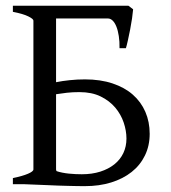

<svg xmlns="http://www.w3.org/2000/svg" viewBox="-20 -635 590 662"><path d="M253.9 -317.4Q230.5 -317.4 210.7 -315.2Q190.9 -313 173.3 -310.1V-50.8Q173.3 -47.4 175.3 -44.9Q183.6 -42 194.6 -39.8Q205.6 -37.6 217.3 -36.4Q229 -35.2 240.7 -34.7Q252.4 -34.2 262.2 -34.2Q297.4 -34.2 325.7 -43.2Q354 -52.2 374.3 -68.4Q394.5 -84.5 405.3 -107.2Q416 -129.9 416 -157.2Q416 -184.1 406.5 -212.4Q397 -240.7 377.2 -264.2Q357.4 -287.6 326.9 -302.5Q296.4 -317.4 253.9 -317.4ZM439 -603Q438 -590.3 435.3 -571.5Q432.6 -552.7 428.7 -533Q424.8 -513.2 420.9 -495.6Q417 -478 414.1 -468.8H392.1Q392.6 -491.7 389.6 -510.7Q386.7 -529.8 381.3 -543.2Q376 -556.6 368.4 -564Q360.8 -571.3 352.1 -571.3H173.3V-351.6Q195.3 -356 220.7 -358.6Q246.1 -361.3 272.9 -361.3Q326.2 -361.3 367.9 -347.4Q409.7 -333.5 438 -308.6Q466.3 -283.7 481.2 -249.3Q496.1 -214.8 496.1 -173.8Q496.1 -132.3 479.7 -98.9Q463.4 -65.4 433.8 -42Q404.3 -18.6 363.3 -5.9Q322.3 6.8 272.9 6.8Q262.2 6.8 247.3 6.6Q232.4 6.3 215.3 5.9Q198.2 5.4 180.2 4.9Q162.1 4.4 145 3.4Q104.5 2 60.1 0H24.4V-21Q57.6 -27.8 76.4 -35.9Q95.2 -43.9 95.2 -50.8V-564Q95.2 -569.8 77.4 -578.6Q59.6 -587.4 24.4 -594.2V-615.2H422.9Z"/></svg>

Font: Gentium Plus CyrE
Style: Regular
Weight: 400
Designer: J. Victor Gaultney, Annie Olsen, Iska Routamaa, Becca Hirsbrunner
Foundry: SIL International
Version: Version 5.000